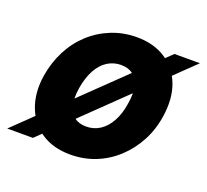

<svg xmlns="http://www.w3.org/2000/svg" viewBox="-116 -653 848 786"><g transform="rotate(20 308.0 -260.5)"><path d="M-17 0 522 -521H633L95 0ZM261 12Q187 12 135.5 -22Q84 -56 61 -117Q38 -178 50 -255Q60 -316 86.5 -367Q113 -418 153.5 -455Q194 -492 245.5 -512.5Q297 -533 355 -533Q429 -533 481 -499Q533 -465 555.5 -405Q578 -345 566 -266Q557 -205 530 -154.5Q503 -104 462.5 -66.5Q422 -29 371 -8.5Q320 12 261 12ZM283 -118Q316 -118 342.5 -135Q369 -152 387.5 -185Q406 -218 413 -265Q421 -311 413 -342Q405 -373 385 -388.5Q365 -404 333 -404Q300 -404 273.5 -387Q247 -370 229 -337Q211 -304 203 -256Q196 -211 203.5 -180Q211 -149 231.5 -133.5Q252 -118 283 -118Z"/></g></svg>

Font: DM Sans 10pt Black
Style: Italic
Weight: 900
Italic angle: -10°
Version: Version 4.004;gftools[0.9.30]